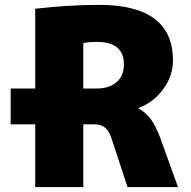

<svg xmlns="http://www.w3.org/2000/svg" viewBox="-20 -760 775 780"><path d="M23.4 -254.9V-400.4H123V-724.6Q261.7 -740.2 382.8 -740.2Q682.6 -740.2 682.6 -514.6Q682.6 -452.1 643.6 -398.4Q604.5 -344.7 543 -321.3V-319.3Q573.2 -302.7 592.8 -275.9Q612.3 -249 630.9 -200.2L703.1 0H498L435.5 -190.4Q424.8 -225.6 408.2 -240.2Q391.6 -254.9 363.3 -254.9H318.4V0H123V-254.9ZM318.4 -400.4H373Q423.8 -400.4 453.6 -426.3Q483.4 -452.1 483.4 -498Q483.4 -589.8 373 -589.8Q340.8 -589.8 318.4 -585Z"/></svg>

Font: GenEi M Gothic v2 Black
Style: Regular
Weight: 900
Version: Version 2.0